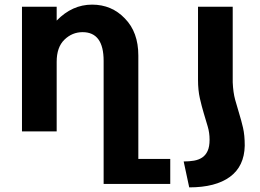

<svg xmlns="http://www.w3.org/2000/svg" viewBox="-20 -568 1123 830"><path d="M886 36Q886 6 878 -21Q870 -48 861 -78Q852 -108 844 -143Q836 -178 836 -223V-539H986V-212Q988 -168 996.5 -137Q1005 -106 1014 -77Q1023 -48 1030.5 -16Q1038 16 1038 62Q1036 151 974 196.5Q912 242 798 242L774 130Q798 130 818.5 126.5Q839 123 854 113Q869 103 877.5 84.5Q886 66 886 36ZM716 119V227H428V-305Q428 -429 337 -429Q292 -429 258.5 -396.5Q225 -364 225 -301V0H75V-539H225V-479Q292 -548 378 -548Q463 -548 520 -488Q578 -429 578 -328V119Z"/></svg>

Font: Montserrat_am3
Style: Bold
Weight: 700
Designer: Julieta Ulanovsky
Foundry: Julieta Ulanovsky. Armenina letters added by Vahan Hovhannisyan
Version: Version 2.001